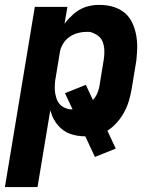

<svg xmlns="http://www.w3.org/2000/svg" viewBox="-33 -548 653 783"><path d="M-13 215 109 -520H242L230 -451Q238 -462 247.5 -472Q257 -482 267 -491Q277 -500 289 -507Q301 -514 313 -518.5Q325 -523 340.5 -525.5Q356 -528 364 -528H374Q390 -528 406 -525.5Q422 -523 437 -517.5Q452 -512 465 -503.5Q478 -495 488 -483.5Q498 -472 505 -458Q512 -444 516.5 -429Q521 -414 523.5 -398Q526 -382 526.5 -366Q527 -350 525.5 -331Q524 -312 523 -301L504 -186Q500 -162 493 -138Q486 -114 474 -91.5Q462 -69 444.5 -49Q427 -29 405 -15L439 58L354 92L315 8Q299 8 283.5 5.5Q268 3 253.5 -2Q239 -7 227 -15.5Q215 -24 205 -35Q195 -46 186.5 -61.5Q178 -77 176 -87L172 -98L120 215ZM255 -102H263L232 -168L317 -202L346 -140Q351 -146 355 -151.5Q359 -157 363 -166Q367 -175 369 -182Q371 -189 372 -194L390 -304Q392 -317 392.5 -329.5Q393 -342 391.5 -354.5Q390 -367 385.5 -378Q381 -389 373 -397Q365 -405 351.5 -411.5Q338 -418 330 -418H320Q309 -418 297 -416Q285 -414 274 -410Q263 -406 252.5 -399Q242 -392 233.5 -382.5Q225 -373 219 -360Q213 -347 212 -340L194 -231Q192 -222 191.5 -214Q191 -206 190.5 -197.5Q190 -189 190.5 -181Q191 -173 192.5 -165Q194 -157 196.5 -149Q199 -141 203 -134Q207 -127 212 -121.5Q217 -116 224 -112Q231 -108 240 -105Q249 -102 255 -102Z"/></svg>

Font: Iosevka Aile Extrabold
Style: Italic
Weight: 800
Italic angle: -9°
Designer: Belleve Invis
Foundry: Belleve Invis
Version: Version 31.1.0; ttfautohint (v1.8.4)